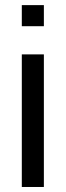

<svg xmlns="http://www.w3.org/2000/svg" viewBox="-20 -745 262 765"><path d="M66.9 -640.6V-724.6H154.8V-640.6ZM66.9 0V-528.3H154.8V0Z"/></svg>

Font: Arial
Style: Regular
Weight: 400
Designer: Steve Matteson
Foundry: Ascender Corporation
Version: Version 2.00.3